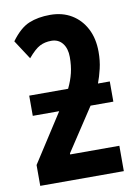

<svg xmlns="http://www.w3.org/2000/svg" viewBox="-86 -822 641 880"><g transform="rotate(-10 234.5 -382.0)"><path d="M209 -764Q266 -764 308.5 -738.5Q351 -713 375 -667Q399 -621 399 -559Q399 -517 390.5 -481Q382 -445 371 -416H426V-322H320L189 -123V-118H418V0H29V-97L174 -322H51V-416H232Q249 -451 257 -484.5Q265 -518 265 -558Q265 -598 246 -622Q227 -646 194 -646Q164 -646 140.5 -634Q117 -622 85 -584L27 -673Q68 -729 110.5 -746.5Q153 -764 209 -764Z"/></g></svg>

Font: Noto Sans ExtraCondensed
Style: Bold
Weight: 700
Width: 2
Designer: Monotype Design Team
Foundry: Monotype Imaging Inc.
Version: Version 2.013; ttfautohint (v1.8.4.7-5d5b)